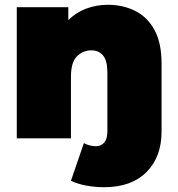

<svg xmlns="http://www.w3.org/2000/svg" viewBox="-20 -577 742 801"><path d="M415 204Q375 204 338.5 197Q302 190 276 177L330 20Q354 33 381 33Q401 33 414.5 18Q428 3 428 -30V-273Q428 -324 410 -345.5Q392 -367 361 -367Q327 -367 301.5 -342.5Q276 -318 276 -257V0H50V-547H265V-493Q297 -525 339.5 -541Q382 -557 430 -557Q493 -557 544 -531.5Q595 -506 624.5 -452Q654 -398 654 -312V-28Q654 78 591 141Q528 204 415 204Z"/></svg>

Font: Montserrat Black
Style: Regular
Weight: 900
Designer: Julieta Ulanovsky
Foundry: Julieta Ulanovsky
Version: Version 9.000; ttfautohint (v1.8.4.7-5d5b)